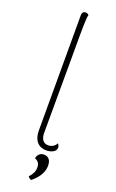

<svg xmlns="http://www.w3.org/2000/svg" viewBox="-173 -769 597 990"><g transform="rotate(20 125.0 -274.0)"><path d="M164 10C192 10 218 -2 218 -24C218 -30 216 -37 209 -45C201 -28 184 -18 165 -18C138 -18 124 -38 124 -71L125 -524C125 -644 125 -705 131 -720C127 -724 122 -728 113 -728C101 -728 94 -720 94 -706V-73C94 -19 122 10 164 10ZM144 180C191 142 201 106 201 81C201 41 177 34 162 34C135 34 125 58 125 68C140 74 152 84 152 109C152 130 144 147 126 166C129 171 134 177 144 180Z"/></g></svg>

Font: Arima Koshi Thin
Style: Regular
Weight: 250
Designer: Joana Correia and Natanael Gama
Foundry: NDISCOVER
Version: Version 1.019;PS 001.019;hotconv 1.0.88;makeotf.lib2.5.64775